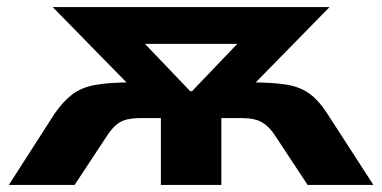

<svg xmlns="http://www.w3.org/2000/svg" viewBox="-20 -523 1080 543"><path d="M5 0 134 -201Q159 -237 185 -256.5Q211 -276 250.5 -283Q290 -290 353 -290H421L372 -255L129 -503H912L669 -255L620 -290H689Q749 -290 788 -284Q827 -278 854 -259Q881 -240 906 -201L1036 0H850L755 -144Q743 -161 730 -171Q717 -181 701 -185Q685 -189 662 -189H606V0H435V-189H379Q355 -189 338.5 -185Q322 -181 310 -171Q298 -161 286 -144L191 0ZM518 -265H523L697 -447L703 -399H337L344 -447Z"/></svg>

Font: Nunito Sans 7pt SemiExpanded ExtraBold
Style: Regular
Weight: 800
Width: 6
Designer: Vernon Adams
Foundry: Vernon Adams
Version: Version 3.101;gftools[0.9.27]